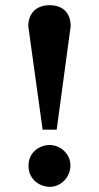

<svg xmlns="http://www.w3.org/2000/svg" viewBox="-20 -707 380 739"><path d="M251 -69.8Q251 -52.7 244.4 -37.6Q237.8 -22.5 226.8 -11.5Q215.8 -0.5 201.4 5.9Q187 12.2 170.9 12.2Q158.7 12.2 144.5 7.6Q130.4 2.9 118.2 -6.8Q106 -16.6 97.9 -32.2Q89.8 -47.9 89.8 -69.8Q89.8 -89.4 97.2 -104.2Q104.5 -119.1 116.2 -128.9Q127.9 -138.7 142.3 -143.8Q156.7 -148.9 170.9 -148.9Q184.6 -148.9 199 -143.6Q213.4 -138.2 224.9 -127.9Q236.3 -117.7 243.7 -103Q251 -88.4 251 -69.8ZM198.2 -208H144L88.9 -606Q88.9 -627 95.5 -642.3Q102.1 -657.7 113 -667.5Q124 -677.2 138.9 -682.1Q153.8 -687 170.9 -687Q187.5 -687 202.4 -682.4Q217.3 -677.7 228.3 -668Q239.3 -658.2 245.6 -642.8Q252 -627.4 252 -606Z"/></svg>

Font: Charis SIL Am
Style: Bold
Weight: 700
Foundry: SIL International
Version: Version 5.000